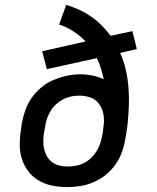

<svg xmlns="http://www.w3.org/2000/svg" viewBox="-20 -755 640 783"><path d="M254 8Q223 8 193 2Q163 -4 137.5 -19Q112 -34 94.5 -57.5Q77 -81 68.5 -109.5Q60 -138 60.5 -169Q61 -200 66 -231L69 -252Q74 -279 83.5 -306Q93 -333 109.5 -356.5Q126 -380 149 -399Q172 -418 198.5 -429Q225 -440 252 -446Q279 -452 307 -452Q333 -452 357 -447Q381 -442 403 -432Q398 -455 391.5 -476.5Q385 -498 375 -518L171 -473L152 -546L329 -586Q307 -609 279.5 -627Q252 -645 221 -655L250 -735Q277 -727 303 -715Q329 -703 352 -687Q375 -671 395 -651Q415 -631 431 -609L520 -628L538 -555L470 -539Q485 -506 493 -470.5Q501 -435 504 -397.5Q507 -360 505.5 -322Q504 -284 500 -246Q499 -237 497.5 -228Q496 -219 495 -210L491 -189Q487 -162 477.5 -135.5Q468 -109 451.5 -85Q435 -61 412 -42.5Q389 -24 362.5 -12.5Q336 -1 308.5 3.5Q281 8 254 8ZM255 -76Q272 -76 289 -79Q306 -82 322 -90Q338 -98 351 -110.5Q364 -123 373.5 -138Q383 -153 388.5 -169.5Q394 -186 397 -203L399 -213Q400 -222 401 -230Q402 -238 403 -247Q406 -270 401 -292.5Q396 -315 383 -332.5Q370 -350 348.5 -357.5Q327 -365 303 -365Q286 -365 269.5 -361.5Q253 -358 237.5 -350Q222 -342 208.5 -329.5Q195 -317 186 -302Q177 -287 171.5 -271Q166 -255 164 -238L160 -217Q157 -200 156.5 -182.5Q156 -165 159.5 -149Q163 -133 171 -118.5Q179 -104 192 -94Q205 -84 221.5 -80Q238 -76 255 -76Q255 -76 255 -76Q255 -76 255 -76Z"/></svg>

Font: Iosevka Slab MdExObl
Style: Regular
Weight: 500
Width: 7
Italic angle: -9°
Monospace: yes
Designer: Belleve Invis
Foundry: Belleve Invis
Version: Version 11.1.1; ttfautohint (v1.8.3)